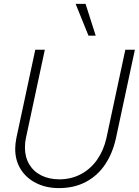

<svg xmlns="http://www.w3.org/2000/svg" viewBox="-20 -953 712 985"><path d="M58 -189Q58 -215 64 -245L161 -698H210L113 -245Q108 -224 108 -196Q108 -147 130 -110Q152 -73 192 -53Q232 -33 285 -33Q345 -33 395 -59.5Q445 -86 478.5 -134Q512 -182 526 -245L623 -698H672L575 -245Q558 -167 519.5 -109.5Q481 -52 421 -20Q361 12 282 12Q218 12 167 -13Q116 -38 87 -83.5Q58 -129 58 -189ZM434 -770 368 -933H419L471 -770Z"/></svg>

Font: Azeret Mono Thin
Style: Italic
Weight: 100
Italic angle: -12°
Designer: Martin Vácha
Foundry: Displaay
Version: Version 1.000; Glyphs 3.0.3, build 3074